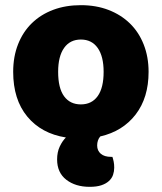

<svg xmlns="http://www.w3.org/2000/svg" viewBox="-20 -521 626 743"><path d="M555 -243Q555 -143 505 -78Q455 -13 368 7Q356 21 356 42Q356 62 370 74Q384 86 410 86H415Q418 95 420 105Q422 115 422 128Q422 142 417.5 155.5Q413 169 401.5 179.5Q390 190 372 196Q354 202 327 202Q272 202 236.5 174.5Q201 147 201 96Q201 68 211 46.5Q221 25 235 11Q140 -4 85.5 -70Q31 -136 31 -243Q31 -302 50 -350Q69 -398 103.5 -431.5Q138 -465 186 -483Q234 -501 293 -501Q352 -501 400 -482.5Q448 -464 482.5 -430.5Q517 -397 536 -349Q555 -301 555 -243ZM293 -368Q251 -368 228 -335.5Q205 -303 205 -243Q205 -180 228 -148.5Q251 -117 293 -117Q335 -117 358 -149Q381 -181 381 -243Q381 -303 358 -335.5Q335 -368 293 -368Z"/></svg>

Font: Baloo Da 2 ExtraBold
Style: Regular
Weight: 800
Designer: Noopur Datye, Sulekha Rajkumar and Ek Type
Foundry: Ek Type
Version: Version 1.640;hotconv 1.0.111;makeotfexe 2.5.65597; ttfautoh